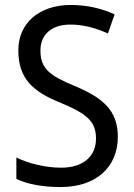

<svg xmlns="http://www.w3.org/2000/svg" viewBox="-20 -744 539 774"><path d="M455 -193C455 -298 396 -349 282 -397C178 -440 143 -468 143 -541C143 -602 185 -645 264 -645C317 -645 369 -630 415 -609L442 -686C395 -708 335 -724 265 -724C140 -724 53 -652 54 -540C54 -428 112 -375 221 -331C332 -285 367 -254 367 -185C367 -116 318 -68 226 -68C162 -68 93 -86 46 -109V-23C90 -1 153 10 225 10C365 10 455 -68 455 -193Z"/></svg>

Font: Noto Sans Lao SemiCondensed
Style: Regular
Weight: 400
Width: 4
Designer: Monotype Design Team
Foundry: Monotype Imaging Inc.
Version: Version 2.004